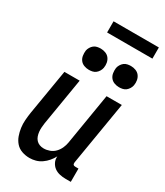

<svg xmlns="http://www.w3.org/2000/svg" viewBox="-224 -1003 948 1101"><g transform="rotate(30 250.0 -452.0)"><path d="M163 8Q136 8 112 -0.5Q88 -9 72 -27Q56 -45 47.5 -68.5Q39 -92 35.5 -117.5Q32 -143 34 -169Q36 -195 40 -221L90 -520H191L139 -207Q137 -193 136 -178.5Q135 -164 136.5 -150Q138 -136 142.5 -123Q147 -110 156 -100Q165 -90 178 -85Q191 -80 206 -80Q225 -80 244.5 -87Q264 -94 278.5 -109Q293 -124 301.5 -143Q310 -162 313 -181L369 -520H470L400 -100Q400 -96 400 -92Q400 -88 402.5 -85Q405 -82 409 -81Q413 -80 418 -80H437V8H403Q382 8 362.5 3.5Q343 -1 328 -12Q313 -23 304 -41Q295 -59 297 -80Q287 -61 273 -44.5Q259 -28 241 -15.5Q223 -3 203 2.5Q183 8 163 8ZM405 -600Q388 -600 372.5 -606Q357 -612 347.5 -624.5Q338 -637 335.5 -653.5Q333 -670 335 -687Q337 -698 343.5 -709Q350 -720 359.5 -727.5Q369 -735 381 -737.5Q393 -740 404 -740Q421 -740 436.5 -734Q452 -728 461.5 -715.5Q471 -703 474 -686.5Q477 -670 474 -653Q472 -642 465.5 -631Q459 -620 449.5 -612.5Q440 -605 428 -602.5Q416 -600 405 -600ZM205 -600Q188 -600 172.5 -606Q157 -612 147.5 -624.5Q138 -637 135.5 -653.5Q133 -670 135 -687Q137 -698 143.5 -709Q150 -720 159.5 -727.5Q169 -735 181 -737.5Q193 -740 204 -740Q221 -740 236.5 -734Q252 -728 261.5 -715.5Q271 -703 274 -686.5Q277 -670 274 -653Q272 -642 265.5 -631Q259 -620 249.5 -612.5Q240 -605 228 -602.5Q216 -600 205 -600ZM489 -838H189V-912H489Z"/></g></svg>

Font: Iosevka Term Curly Semibold
Style: Italic
Weight: 600
Italic angle: -9°
Designer: Belleve Invis
Foundry: Belleve Invis
Version: Version 32.3.0